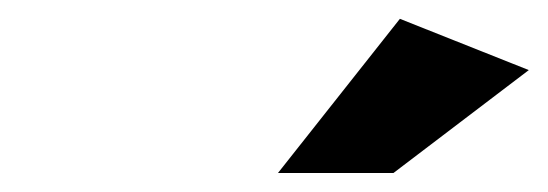

<svg xmlns="http://www.w3.org/2000/svg" viewBox="-20 -785 579 203"><path d="M273.9 -602.1 402.8 -765.1 539.1 -710.9 396 -602.1Z"/></svg>

Font: Trueno SemiBold
Style: Italic
Weight: 600
Designer: Julieta Ulanovsky
Foundry: Julieta Ulanovsky
Version: Version 3.001b | FøM Fix